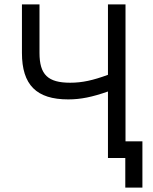

<svg xmlns="http://www.w3.org/2000/svg" viewBox="-20 -720 697 875"><path d="M551 135H629V-76H552V-700H472V-379C404 -354 355 -343 300 -343C199 -343 160 -379 160 -479V-700H80V-479C80 -333 146 -267 291 -267C348 -267 401 -278 472 -303V0H551Z"/></svg>

Font: Fixel Text Regular
Style: Regular
Weight: 400
Width: 4
Designer: AlfaBravo + MacPaw
Foundry: Kyrylo Tkachov, Marchela Mozhyna, Serhii Makarenko, Maria Weinstein, Zakhar Kryvoshyya
Version: Version 1.211